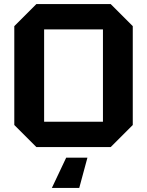

<svg xmlns="http://www.w3.org/2000/svg" viewBox="-20 -720 720 940"><path d="M50 -108V-592L158 -700H522L630 -592V-108L522 0H158ZM196 -576V-124H484V-576ZM408 52 368 200H234L304 52Z"/></svg>

Font: Tektur SemiBold
Style: Regular
Weight: 600
Designer: Adam Jagosz
Foundry: Adam Jagosz
Version: Version 1.005;gftools[0.9.30]